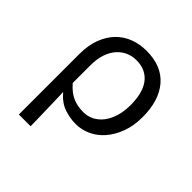

<svg xmlns="http://www.w3.org/2000/svg" viewBox="-180 -639 960 960"><g transform="rotate(45 300.0 -159.5)"><path d="M93 179V-248Q93 -311 111 -358Q129 -405 159.5 -436Q190 -467 231 -482.5Q272 -498 319 -498Q427 -498 483.5 -432Q540 -366 540 -250Q540 -188 522 -139.5Q504 -91 474.5 -57Q445 -23 406.5 -5.5Q368 12 328 12Q286 12 245.5 -2Q205 -16 170 -57Q171 -24 172 4.5Q173 33 173.5 61Q174 89 175 118Q176 147 176 179ZM314 -57Q343 -57 369 -70.5Q395 -84 414 -108.5Q433 -133 444 -169Q455 -205 455 -250Q455 -290 447 -323Q439 -356 422 -379.5Q405 -403 379 -416Q353 -429 316 -429Q287 -429 261 -417.5Q235 -406 215 -383.5Q195 -361 183.5 -327Q172 -293 172 -247V-123Q190 -102 207.5 -89Q225 -76 243 -69Q261 -62 279 -59.5Q297 -57 314 -57Z"/></g></svg>

Font: Source Code Pro
Style: Regular
Weight: 400
Monospace: yes
Designer: Paul D. Hunt, Teo Tuominen
Foundry: Adobe Systems Incorporated
Version: Version 2.030;PS 1.000;hotconv 16.6.51;makeotf.lib2.5.65220